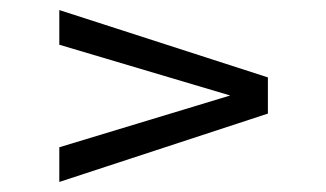

<svg xmlns="http://www.w3.org/2000/svg" viewBox="-20 -539 649 382"><path d="M98 -177V-246L438 -349L98 -450V-519L513 -385V-313Z"/></svg>

Font: Exo Thin
Style: Regular
Weight: 400
Version: Version 2.000